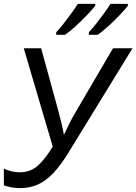

<svg xmlns="http://www.w3.org/2000/svg" viewBox="-20 -964 706 994"><path d="M83 10Q61 10 37.5 5.5Q14 1 0 -4V-91Q17 -83 38 -77.5Q59 -72 81 -72Q135 -72 172.5 -103.5Q210 -135 253 -205L103 -714H193L279 -401Q288 -367 296.5 -333Q305 -299 311 -266Q325 -295 339 -324Q353 -353 370 -381L565 -714H666L337 -178Q295 -109 256 -68Q217 -27 175.5 -8.5Q134 10 83 10ZM440 -784V-797Q458 -816 478.5 -842Q499 -868 518.5 -895Q538 -922 552 -944H642V-934Q629 -917 601.5 -888Q574 -859 543 -830.5Q512 -802 486 -784ZM271 -784V-797Q289 -816 309.5 -842Q330 -868 349.5 -895Q369 -922 383 -944H473V-934Q460 -917 432.5 -888Q405 -859 374 -830.5Q343 -802 317 -784Z"/></svg>

Font: Manna Sans
Style: Italic
Weight: 400
Italic angle: -12°
Designer: Monotype Design Team
Foundry: Monotype Imaging Inc.
Version: Version 2.001.1; ttfautohint (v1.8.2)